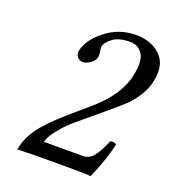

<svg xmlns="http://www.w3.org/2000/svg" viewBox="-116 -700 717 793"><g transform="rotate(20 243.0 -304.0)"><path d="M148 -468Q158 -518 216 -564Q274 -610 349 -610Q415 -610 456 -571.5Q497 -533 482 -458Q475 -422 454.5 -389.5Q434 -357 413 -337Q392 -317 352 -283L236 -186Q225 -177 209.5 -162.5Q194 -148 169.5 -117Q145 -86 141 -65H312Q338 -65 356.5 -86Q375 -107 398 -161Q416 -165 425 -156Q408 -83 371 2Q328 0 297 0H129L48 2Q57 -46 87 -90Q117 -134 198 -205L283 -278Q379 -363 396 -454Q409 -519 389 -547Q369 -575 336 -575Q288 -575 261 -556Q234 -537 229 -514Q229 -513 232 -490Q234 -477 232 -469Q229 -454 211 -441.5Q193 -429 179 -429Q164 -429 154.5 -440.5Q145 -452 148 -468Z"/></g></svg>

Font: Linux Libertine O
Style: Italic
Weight: 400
Italic angle: -12°
Designer: Philipp H. Poll
Foundry: Philipp H. Poll
Version: Version 5.1.6